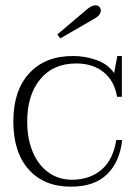

<svg xmlns="http://www.w3.org/2000/svg" viewBox="-20 -690 511 720"><path d="M195 -561 305 -654Q323 -670 338 -670Q347 -670 352.5 -664.5Q358 -659 358 -651Q358 -634 336 -621L206 -546ZM30 -235Q30 -350 89.5 -415Q149 -480 254 -480Q299 -480 341.5 -465Q384 -450 408 -416L420 -480H437V-327H419Q409 -387 368.5 -419.5Q328 -452 266 -452Q179 -452 130.5 -392.5Q82 -333 82 -234Q82 -168 103.5 -118.5Q125 -69 163 -42.5Q201 -16 250 -16Q316 -16 360 -53Q404 -90 416 -165H438Q430 -85 382.5 -37.5Q335 10 246 10Q145 10 87.5 -54.5Q30 -119 30 -235Z"/></svg>

Font: Taviraj ExtraLight
Style: Regular
Weight: 200
Designer: Katatrad Team
Foundry: CadsonDemak
Version: Version 1.030